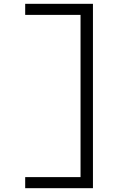

<svg xmlns="http://www.w3.org/2000/svg" viewBox="-20 -843 640 1006"><path d="M112 143V85H402V-765H112V-823H467V143Z"/></svg>

Font: Iosevka Aile Custom Light
Style: Regular
Weight: 300
Designer: Belleve Invis
Foundry: Belleve Invis
Version: Version 17.0.2; ttfautohint (v1.8.3)